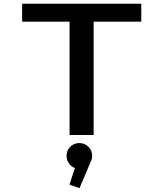

<svg xmlns="http://www.w3.org/2000/svg" viewBox="-20 -720 890 1024"><path d="M733.5 -700V-604.5H479.5V0H351V-604.5H98V-700ZM471.5 110.5Q471.5 128.5 462.5 145.5L404 283.5L350.5 264.5L379.5 176Q359.5 169 347.2 151Q335 133 335 110.5Q335 82.5 354.8 62.8Q374.5 43 403 43Q431.5 43 451.5 62.8Q471.5 82.5 471.5 110.5Z"/></svg>

Font: League Mono Wide Medium
Style: Regular
Weight: 500
Width: 8
Designer: Tyler Finck
Foundry: The League of Moveable Type / Tyler Finck
Version: Version 2.210